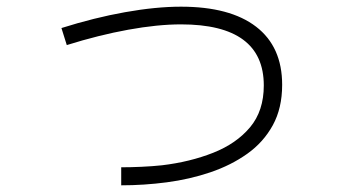

<svg xmlns="http://www.w3.org/2000/svg" viewBox="-20 -549 1040 575"><path d="M343 6V-48Q371 -48 404 -49.5Q437 -51 465 -54Q549 -64 618.5 -91.5Q688 -119 729 -168Q770 -217 770 -293Q770 -476 522 -476Q452 -476 364 -460Q276 -444 180 -414L164 -465Q262 -496 354.5 -512.5Q447 -529 522 -529Q669 -529 747 -469Q825 -409 825 -295Q825 -225 797 -174Q769 -123 720.5 -88.5Q672 -54 610 -33Q548 -12 479.5 -3Q411 6 343 6Z"/></svg>

Font: Murecho Light
Style: Regular
Weight: 300
Designer: Neil Summerour
Foundry: Positype
Version: Version 1.010; ttfautohint (v1.8.3)